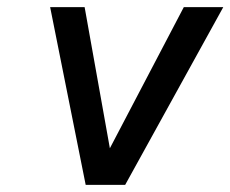

<svg xmlns="http://www.w3.org/2000/svg" viewBox="-20 -520 648 540"><path d="M121 -500H218L289 -103L497 -500H608L332 0H221Z"/></svg>

Font: Overused Grotesk Medium
Style: Italic
Weight: 500
Italic angle: -10°
Version: Version 0.003